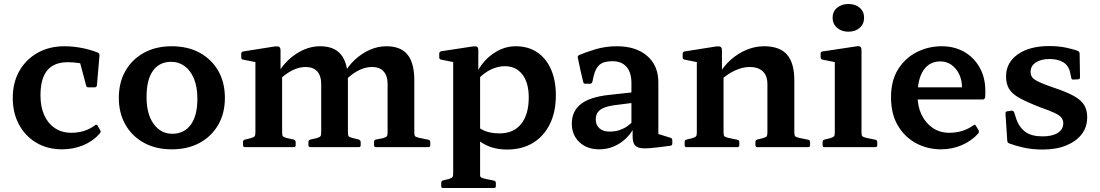

<svg xmlns="http://www.w3.org/2000/svg" viewBox="-20 -738 5517 963"><path d="M291 11Q218 11 162.5 -22Q107 -55 75.5 -113Q44 -171 44 -247Q44 -324 77 -382Q110 -440 168.5 -473Q227 -506 303 -506Q346 -506 390 -497.5Q434 -489 471 -474Q480 -469 479 -460L466 -309Q464 -300 455 -300H423Q414 -300 412 -309L378 -437L426 -409Q404 -417 377 -421.5Q350 -426 320 -426Q251 -426 217 -385Q183 -344 183 -260Q183 -202 202 -160Q221 -118 256 -95Q291 -72 337 -72Q371 -72 400.5 -81Q430 -90 457 -110Q465 -116 470 -107L483 -84Q488 -78 481 -69Q447 -30 397.5 -9.5Q348 11 291 11Z M841 11Q762 11 702.5 -21.5Q643 -54 609.5 -112Q576 -170 576 -247Q576 -325 609.5 -383Q643 -441 702.5 -473.5Q762 -506 841 -506Q922 -506 981.5 -473.5Q1041 -441 1074.5 -383Q1108 -325 1108 -247Q1108 -170 1074.5 -112Q1041 -54 981.5 -21.5Q922 11 841 11ZM844 -67Q903 -67 936.5 -112Q970 -157 970 -243Q970 -302 953 -343Q936 -384 906.5 -406Q877 -428 839 -428Q780 -428 747.5 -383.5Q715 -339 715 -251Q715 -165 751 -116Q787 -67 844 -67Z M1865 0Q1856 0 1856 -10V-26Q1856 -36 1865 -38L1901 -45Q1917 -50 1920.5 -55Q1924 -60 1924 -75V-316Q1924 -358 1904 -380Q1884 -402 1846 -402Q1782 -402 1717 -340L1704 -365Q1726 -407 1760 -438.5Q1794 -470 1834.5 -488Q1875 -506 1918 -506Q1990 -506 2024 -464Q2058 -422 2058 -335V-76Q2058 -60 2061.5 -55.5Q2065 -51 2081 -47L2129 -37Q2138 -35 2138 -25V-9Q2138 0 2128 0ZM1209 0Q1199 0 1199 -10V-26Q1199 -36 1209 -38L1238 -45Q1254 -50 1257.5 -55Q1261 -60 1261 -75V-313H1395V-76Q1395 -60 1398.5 -55Q1402 -50 1417 -46L1454 -38Q1463 -34 1463 -25V-9Q1463 0 1453 0ZM1537 0Q1527 0 1527 -10V-26Q1527 -36 1537 -38L1568 -45Q1584 -50 1587.5 -55Q1591 -60 1591 -75V-316Q1591 -358 1571 -380Q1551 -402 1513 -402Q1450 -402 1383 -340L1371 -365Q1405 -427 1463.5 -466.5Q1522 -506 1586 -506Q1657 -506 1691 -463.5Q1725 -421 1725 -335V-76Q1725 -60 1728.5 -55Q1732 -50 1748 -46L1780 -38Q1789 -34 1789 -25V-9Q1789 0 1779 0ZM1261 -313V-462L1279 -423L1199 -439Q1190 -440 1190 -450V-469Q1190 -478 1200 -480L1358 -505Q1373 -507 1380 -503Q1387 -499 1387 -485V-379L1395 -362V-313Z M2253 205V-313H2388V205ZM2202 205Q2193 205 2193 195V179Q2193 169 2202 167L2230 160Q2246 155 2249.5 150Q2253 145 2253 130V25H2387V129Q2387 145 2390.5 149.5Q2394 154 2410 158L2458 168Q2467 170 2467 180V196Q2467 205 2457 205ZM2366 -112Q2386 -91 2415.5 -80Q2445 -69 2486 -69Q2556 -69 2594 -116.5Q2632 -164 2632 -249Q2632 -323 2600 -364.5Q2568 -406 2512 -406Q2477 -406 2442.5 -389.5Q2408 -373 2379 -342L2368 -366Q2398 -430 2452 -468Q2506 -506 2566 -506Q2629 -506 2674 -476Q2719 -446 2743.5 -390.5Q2768 -335 2768 -260Q2768 -177 2738 -116Q2708 -55 2653.5 -21.5Q2599 12 2523 12Q2462 12 2415.5 -11.5Q2369 -35 2332 -83ZM2253 -313V-462L2272 -423L2192 -439Q2183 -441 2183 -451V-469Q2183 -478 2193 -481L2351 -505Q2366 -507 2372.5 -503.5Q2379 -500 2379 -486V-379L2388 -363V-313Z M2985 11Q2924 11 2886 -25Q2848 -61 2848 -118Q2848 -181 2894 -216.5Q2940 -252 3035 -262L3163 -276L3161 -223L3059 -210Q3011 -203 2989.5 -186.5Q2968 -170 2968 -139Q2968 -111 2986.5 -94.5Q3005 -78 3037 -78Q3068 -78 3091.5 -87Q3115 -96 3130.5 -108Q3146 -120 3152 -127L3164 -115Q3161 -97 3146.5 -75.5Q3132 -54 3108.5 -34Q3085 -14 3053.5 -1.5Q3022 11 2985 11ZM3147 -322Q3147 -374 3122.5 -402.5Q3098 -431 3052 -431Q3030 -431 3011.5 -426Q2993 -421 2979.5 -405.5Q2966 -390 2958 -358L2951 -327Q2948 -318 2939 -318H2916Q2906 -318 2905 -328Q2897 -359 2890.5 -389.5Q2884 -420 2878 -449Q2876 -457 2885 -462Q2915 -475 2965.5 -490.5Q3016 -506 3074 -506Q3170 -506 3226 -457.5Q3282 -409 3282 -325V-162H3147ZM3282 -162V-38L3262 -72L3343 -47Q3352 -44 3352 -34V-18Q3352 -8 3342 -7L3288 0Q3236 7 3206.5 6Q3177 5 3165 -9Q3153 -23 3153 -53V-101L3147 -109V-162Z M3829 -316Q3829 -358 3806 -380Q3783 -402 3740 -402Q3706 -402 3669 -385.5Q3632 -369 3599 -340L3586 -365Q3610 -407 3645.5 -438.5Q3681 -470 3724 -488Q3767 -506 3812 -506Q3891 -506 3927.5 -464Q3964 -422 3964 -335V0H3829ZM3475 0V-313H3609V0ZM3423 0Q3414 0 3414 -10V-26Q3414 -36 3424 -38L3452 -45Q3468 -50 3471.5 -55Q3475 -60 3475 -75V-180H3609V-76Q3609 -60 3612.5 -55.5Q3616 -51 3631 -47L3679 -37Q3688 -35 3688 -25V-9Q3688 0 3678 0ZM3778 0Q3769 0 3769 -10V-26Q3769 -36 3778 -38L3806 -45Q3823 -50 3826 -55Q3829 -60 3829 -75V-180H3964V-76Q3964 -60 3967.5 -55.5Q3971 -51 3986 -47L4034 -37Q4043 -35 4043 -25V-9Q4043 0 4033 0ZM3475 -313V-462L3493 -423L3413 -439Q3404 -440 3404 -450V-469Q3404 -478 3414 -480L3572 -505Q3587 -507 3594 -503Q3601 -499 3601 -485V-379L3609 -362V-313Z M4167 0V-314H4301V0ZM4115 0Q4106 0 4106 -10V-26Q4106 -36 4116 -38L4144 -45Q4160 -50 4163.5 -55Q4167 -60 4167 -75V-180H4301V-76Q4301 -60 4304.5 -55.5Q4308 -51 4323 -47L4371 -37Q4380 -35 4380 -25V-9Q4380 0 4370 0ZM4167 -314V-463L4185 -423L4105 -439Q4096 -441 4096 -451V-470Q4096 -479 4106 -480L4272 -505Q4288 -508 4294.5 -504Q4301 -500 4301 -486V-314ZM4235 -579Q4201 -579 4178.5 -598.5Q4156 -618 4156 -649Q4156 -680 4178.5 -699Q4201 -718 4235 -718Q4270 -718 4292 -699Q4314 -680 4314 -649Q4314 -618 4292 -598.5Q4270 -579 4235 -579Z M4700 11Q4632 11 4575 -19.5Q4518 -50 4483.5 -108Q4449 -166 4449 -250Q4449 -334 4484.5 -390.5Q4520 -447 4578 -476.5Q4636 -506 4704 -506Q4766 -506 4815 -478.5Q4864 -451 4893 -400.5Q4922 -350 4922 -282Q4922 -275 4922 -266.5Q4922 -258 4921 -249Q4918 -239 4909 -239H4569V-300H4830L4805 -282Q4805 -287 4805 -291Q4805 -295 4805 -299Q4805 -336 4791 -365.5Q4777 -395 4752.5 -412.5Q4728 -430 4697 -430Q4642 -430 4612 -386Q4582 -342 4582 -258Q4582 -205 4602 -163Q4622 -121 4658 -96.5Q4694 -72 4741 -72Q4811 -72 4863 -110Q4871 -116 4875 -107L4888 -85Q4892 -78 4887 -69Q4853 -31 4804 -10Q4755 11 4700 11Z M5269 -297Q5332 -276 5368 -255.5Q5404 -235 5418.5 -210Q5433 -185 5433 -150Q5433 -101 5405.5 -65Q5378 -29 5328 -8.5Q5278 12 5210 12Q5156 12 5112.5 2Q5069 -8 5041 -19Q5032 -23 5032 -33L5023 -170Q5023 -179 5033 -180L5054 -183Q5063 -184 5067 -174L5077 -142Q5092 -99 5123 -76.5Q5154 -54 5209 -54Q5258 -54 5285.5 -71.5Q5313 -89 5313 -120Q5313 -136 5303.5 -148Q5294 -160 5268.5 -172Q5243 -184 5197 -200Q5130 -226 5092.5 -247Q5055 -268 5040.5 -293.5Q5026 -319 5026 -355Q5026 -424 5085 -465.5Q5144 -507 5242 -507Q5288 -507 5327 -499Q5366 -491 5387 -482Q5395 -478 5395 -468L5397 -350Q5397 -341 5387 -340L5364 -339Q5354 -338 5353 -348L5348 -371Q5341 -408 5314 -425Q5287 -442 5244 -442Q5201 -442 5175 -424.5Q5149 -407 5149 -378Q5149 -361 5158 -349.5Q5167 -338 5193 -326Q5219 -314 5269 -297Z"/></svg>

Font: Hahmlet SemiBold
Style: Regular
Weight: 600
Version: Version 1.002